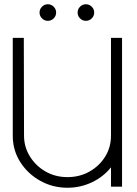

<svg xmlns="http://www.w3.org/2000/svg" viewBox="-20 -878 644 903"><path d="M502 -700H554V0H502V-91Q466 -46 412 -20.5Q358 5 297 5Q228 5 169.5 -27.5Q111 -60 75.5 -115.5Q40 -171 40 -240V-700H92L93 -240Q93 -187 120.5 -142.5Q148 -98 194 -71.5Q240 -45 297 -45Q355 -45 401.5 -71.5Q448 -98 475 -142Q502 -186 502 -240ZM205 -780Q189 -780 177.5 -791.5Q166 -803 166 -819Q166 -835 177.5 -846.5Q189 -858 205 -858Q221 -858 232.5 -846.5Q244 -835 244 -819Q244 -803 232.5 -791.5Q221 -780 205 -780ZM384 -780Q368 -780 356.5 -791.5Q345 -803 345 -819Q345 -835 356.5 -846.5Q368 -858 384 -858Q400 -858 411.5 -846.5Q423 -835 423 -819Q423 -803 411.5 -791.5Q400 -780 384 -780Z"/></svg>

Font: Kulim Park ExtraLight
Style: Regular
Weight: 275
Designer: Noponies / Dale Sattler
Foundry: Noponies
Version: Version 1.000; ttfautohint (v1.8.3)